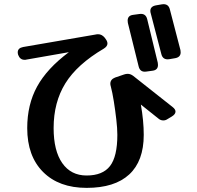

<svg xmlns="http://www.w3.org/2000/svg" viewBox="-20 -871 954 931"><path d="M855 -628Q856 -624 856 -617Q856 -594 830 -589L801 -584Q769 -579 762 -610L711 -806Q710 -809 709.5 -812Q709 -815 709 -818Q709 -840 736 -845L765 -850Q797 -855 804 -824ZM745 -567Q746 -563 746 -556Q746 -531 719 -528L690 -524Q659 -519 652 -550L600 -760Q599 -764 599 -771Q599 -796 626 -799L655 -803Q687 -808 694 -777ZM817 -352Q831 -341 831 -330Q831 -317 813 -306L793 -294Q783 -287 772 -287Q758 -287 747 -297L663 -364Q677 -285 677 -217Q677 -90 606.5 -25Q536 40 400 40Q266 40 189 -37Q112 -114 112 -250Q112 -364 160 -451.5Q208 -539 314 -618L108 -582Q106 -581 103.5 -581Q101 -581 99 -581Q77 -581 68 -605Q67 -608 66.5 -611.5Q66 -615 66 -617Q66 -638 92 -643L446 -704Q448 -705 451 -705Q454 -705 456 -705Q474 -705 488 -688L493 -681Q501 -670 501 -660Q501 -646 483 -635Q354 -559 297 -467Q240 -375 240 -250Q240 -140 282 -80Q324 -20 400 -20Q478 -20 513.5 -66Q549 -112 549 -217Q549 -248 544 -291.5Q539 -335 532 -379Q525 -423 517 -453Q516 -456 515.5 -459Q515 -462 515 -465Q515 -486 538 -495L582 -510Q591 -513 599 -513Q613 -513 626 -503Z"/></svg>

Font: Yusei Magic
Style: Regular
Weight: 400
Designer: Tanukizamurai
Foundry: Yusei Magic Project
Version: Version 1.200